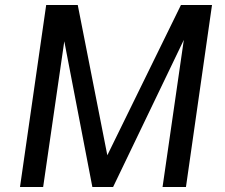

<svg xmlns="http://www.w3.org/2000/svg" viewBox="-20 -743 893 763"><path d="M59.5 0 163.5 -723H289L406.5 -126L699 -723H822.5L719 0H626L710.5 -584.5L429.5 0H347L235.5 -579L151.5 0Z"/></svg>

Font: Public Sans
Style: Italic
Weight: 400
Italic angle: -8°
Designer: The Public Sans project authors (U.S. Web Design System). Libre Franklin designed by Pablo Impallari and Rodrigo Fuenzal
Version: Version 1.008; ttfautohint (v1.8.1) -l 8 -r 50 -G 200 -x 14 